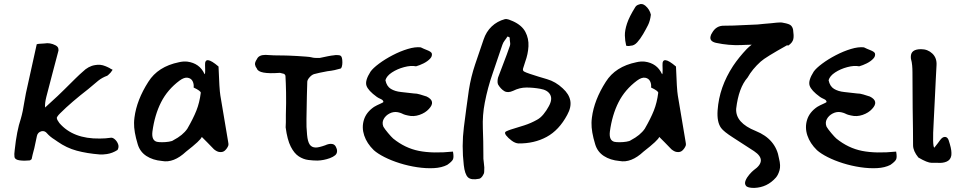

<svg xmlns="http://www.w3.org/2000/svg" viewBox="-20 -770 4733 941"><path d="M127 16Q100 19 77 16Q54 13 51 0Q49 -14 52 -34Q62 -129 82 -188Q87 -205 91.5 -226.5Q96 -248 99 -269L107 -313L160 -553Q165 -555 174.5 -555.5Q184 -556 198 -557Q225 -562 252 -548Q265 -541 266 -531Q268 -523 265 -516Q252 -467 237.5 -412Q223 -357 207 -295Q199 -263 201 -243L263 -300L296 -332Q328 -364 350 -385.5Q372 -407 385 -418Q413 -446 446 -451Q472 -456 496 -446Q499 -445 504.5 -442.5Q510 -440 518 -436Q516 -436 532 -428Q531 -427 528.5 -423Q526 -419 522 -414Q517 -408 512.5 -404.5Q508 -401 506 -399Q481 -390 461.5 -374.5Q442 -359 412 -333Q372 -302 337.5 -272.5Q303 -243 274 -214Q266 -206 262 -200Q257 -194 259 -189Q260 -182 271 -167Q338 -89 469 -91Q483 -91 496.5 -92Q510 -93 524 -95Q533 -96 543.5 -86.5Q554 -77 559 -63Q564 -49 556 -35Q531 -19 504 -15Q484 -12 469 -13Q406 -18 356 -31.5Q306 -45 262 -76L249 -85Q236 -93 226.5 -101Q217 -109 211 -116Q200 -130 184 -127Q165 -122 161 -104Q157 -85 154.5 -73.5Q152 -62 151 -57Q150 -50 148 -43Q146 -36 144 -28Q142 -20 139.5 -10.5Q137 -1 135 10Q128 16 127 16Z M774 19Q729 15 697.5 -5.5Q666 -26 655 -63Q636 -125 637 -168Q637 -173 637.5 -179.5Q638 -186 639 -194Q650 -280 707 -369Q754 -444 857 -465Q878 -470 898 -468Q958 -460 982 -408Q987 -398 985 -450Q982 -503 1051 -444Q1055 -331 1060 -302L1098 -76Q1099 -71 1099.5 -66Q1100 -61 1099 -57Q1094 -43 1082 -32Q1072 -23 1056 -25Q1044 -26 1029 -38L995 -73L969 -99Q964 -83 892 -27Q831 30 774 19ZM749 -75Q758 -73 774.5 -73Q791 -73 807.5 -75.5Q824 -78 830 -83Q853 -95 870 -109Q887 -123 898 -139Q927 -189 942.5 -228Q958 -267 964 -315Q965 -324 929 -341Q931 -358 924 -372Q917 -386 900 -389Q883 -392 860 -375Q801 -331 769.5 -269Q738 -207 727 -125Q722 -82 749 -75Z M1536 17Q1515 17 1491 14Q1467 11 1444.5 -3.5Q1422 -18 1405 -51.5Q1388 -85 1380 -146Q1381 -156 1381 -171Q1381 -186 1381 -206Q1383 -269 1382 -317Q1381 -365 1379 -399Q1377 -405 1372 -408L1352 -413Q1248 -405 1239 -434Q1232 -442 1230 -453Q1228 -464 1239 -480Q1248 -501 1281 -501Q1316 -498 1375 -498Q1377 -498 1395 -497.5Q1413 -497 1436.5 -495.5Q1460 -494 1480 -492.5Q1500 -491 1507 -489Q1520 -485 1547 -486Q1570 -491 1587.5 -494.5Q1605 -498 1617 -499Q1619 -500 1623.5 -500Q1628 -500 1633 -500Q1645 -500 1649 -497Q1658 -492 1658 -464Q1658 -453 1655.5 -444Q1653 -435 1649 -434Q1636 -430 1620 -426.5Q1604 -423 1585 -421Q1563 -417 1547 -413.5Q1531 -410 1520 -407Q1509 -404 1498 -392Q1487 -380 1486 -370Q1485 -345 1484 -299.5Q1483 -254 1482 -187Q1481 -148 1485 -109Q1488 -76 1498 -61.5Q1508 -47 1528 -47Q1543 -47 1574 -58Q1589 -65 1602 -65Q1622 -65 1629 -44Q1632 -37 1632 -30Q1632 -17 1622.5 -9Q1613 -1 1597 5Q1567 16 1536 17Z M2172 38Q2145 52 2106.5 54Q2068 56 2024.5 49.5Q1981 43 1939.5 30Q1898 17 1864.5 0Q1831 -17 1812 -34Q1778 -67 1765 -106Q1752 -145 1763.5 -182.5Q1775 -220 1813 -246Q1817 -249 1827.5 -254Q1838 -259 1848 -263.5Q1858 -268 1859 -270Q1859 -279 1846.5 -284.5Q1834 -290 1827 -295Q1784 -326 1776 -350.5Q1768 -375 1796 -419Q1808 -436 1837.5 -458Q1867 -480 1904.5 -499.5Q1942 -519 1978.5 -530Q2015 -541 2042 -538Q2056 -531 2074 -524Q2092 -517 2096 -509Q2100 -495 2087.5 -482Q2075 -469 2056 -459.5Q2037 -450 2019 -445Q1994 -450 1960.5 -441Q1927 -432 1901 -415Q1875 -398 1869 -377Q1875 -347 1895.5 -334.5Q1916 -322 1946 -319Q1976 -316 2008 -312Q2023 -312 2039 -307Q2055 -302 2071 -297Q2118 -274 2082 -236Q2065 -217 2036 -207Q2007 -197 1979 -204Q1965 -207 1959 -209.5Q1953 -212 1948 -214.5Q1943 -217 1930 -220Q1909 -224 1889.5 -214Q1870 -204 1860.5 -186.5Q1851 -169 1859 -149Q1866 -137 1882 -118Q1898 -99 1907 -91Q1965 -44 2033 -30.5Q2101 -17 2200 -27Q2205 0 2200 11Q2195 22 2172 38Z M2329 106Q2289 114 2273.5 99Q2258 84 2253 39Q2242 -55 2253.5 -146.5Q2265 -238 2278 -329Q2288 -393 2308.5 -454Q2329 -515 2350 -576Q2363 -615 2390 -640.5Q2417 -666 2454 -676Q2463 -678 2474 -674Q2485 -670 2494 -666Q2538 -646 2555 -613.5Q2572 -581 2570 -543Q2568 -505 2554 -467Q2546 -444 2543.5 -434Q2541 -424 2548.5 -419.5Q2556 -415 2577 -408Q2619 -394 2661 -382Q2703 -370 2738 -337Q2769 -309 2775 -277Q2781 -245 2760 -207Q2720 -132 2659 -99Q2598 -66 2521 -67Q2505 -68 2488 -80.5Q2471 -93 2460 -107Q2450 -121 2460.5 -126Q2471 -131 2483 -135Q2516 -145 2549 -155.5Q2582 -166 2612 -183Q2629 -192 2644 -210.5Q2659 -229 2669 -248Q2689 -283 2676.5 -306Q2664 -329 2627 -335Q2593 -341 2560 -341Q2527 -341 2495 -325Q2469 -313 2451.5 -323.5Q2434 -334 2421 -356Q2418 -363 2418.5 -373Q2419 -383 2421 -390Q2435 -428 2449.5 -465Q2464 -502 2477 -540Q2482 -551 2480 -562.5Q2478 -574 2478 -586Q2476 -588 2473.5 -589Q2471 -590 2467 -591Q2461 -581 2453.5 -571.5Q2446 -562 2442 -550Q2419 -480 2394.5 -410Q2370 -340 2356 -267Q2344 -206 2346.5 -141.5Q2349 -77 2349 -13Q2348 8 2351.5 29.5Q2355 51 2353 72Q2353 81 2345 92.5Q2337 104 2329 106Z M3049 -546Q3043 -571 3042.5 -596Q3042 -621 3053 -654.5Q3064 -688 3094 -736Q3100 -745 3112 -748Q3127 -755 3143 -742Q3164 -724 3170 -698Q3168 -682 3164.5 -669.5Q3161 -657 3156 -647Q3146 -627 3132 -603Q3118 -579 3103 -562.5Q3088 -546 3071 -546Q3060 -543 3049 -546ZM3016 19Q2971 15 2939.5 -5.5Q2908 -26 2897 -63Q2878 -125 2879 -168Q2879 -173 2879.5 -179.5Q2880 -186 2881 -194Q2892 -280 2949 -369Q2996 -444 3099 -465Q3120 -470 3140 -468Q3200 -460 3224 -408Q3229 -398 3227 -450Q3224 -503 3293 -444Q3297 -331 3302 -302L3340 -76Q3341 -71 3341.5 -66Q3342 -61 3341 -57Q3336 -43 3324 -32Q3314 -23 3298 -25Q3286 -26 3271 -38L3237 -73L3211 -99Q3206 -83 3134 -27Q3073 30 3016 19ZM2991 -75Q3000 -73 3016.5 -73Q3033 -73 3049.5 -75.5Q3066 -78 3072 -83Q3095 -95 3112 -109Q3129 -123 3140 -139Q3169 -189 3184.5 -228Q3200 -267 3206 -315Q3207 -324 3171 -341Q3173 -358 3166 -372Q3159 -386 3142 -389Q3125 -392 3102 -375Q3043 -331 3011.5 -269Q2980 -207 2969 -125Q2964 -82 2991 -75Z M3676 151Q3644 151 3636 140.5Q3628 130 3634 115Q3640 100 3652.5 85.5Q3665 71 3674 64Q3743 16 3676 -29Q3618 -67 3572.5 -96Q3527 -125 3514 -143Q3493 -172 3497 -229Q3501 -287 3520 -341Q3539 -395 3573 -447Q3587 -468 3604 -489Q3621 -510 3640 -530Q3651 -541 3664 -551Q3646 -550 3632.5 -550Q3619 -550 3610 -549Q3582 -548 3552 -550.5Q3522 -553 3489 -560Q3455 -568 3463 -594Q3465 -602 3470 -609Q3490 -645 3529 -644Q3573 -644 3625 -647Q3678 -650 3693 -650L3723 -653L3758 -656Q3775 -658 3786.5 -659Q3798 -660 3805 -660Q3809 -660 3812.5 -659.5Q3816 -659 3820 -658Q3849 -653 3857 -644.5Q3865 -636 3867 -624Q3869 -610 3869.5 -598.5Q3870 -587 3868 -578Q3864 -561 3844 -547L3837 -548Q3785 -519 3752.5 -499Q3720 -479 3708 -468Q3667 -431 3644 -390Q3600 -340 3588 -237Q3584 -168 3684 -128Q3783 -88 3798 7Q3807 42 3800.5 64.5Q3794 87 3783 100Q3740 149 3676 151Z M4344 38Q4317 52 4278.5 54Q4240 56 4196.5 49.5Q4153 43 4111.5 30Q4070 17 4036.5 0Q4003 -17 3984 -34Q3950 -67 3937 -106Q3924 -145 3935.5 -182.5Q3947 -220 3985 -246Q3989 -249 3999.5 -254Q4010 -259 4020 -263.5Q4030 -268 4031 -270Q4031 -279 4018.5 -284.5Q4006 -290 3999 -295Q3956 -326 3948 -350.5Q3940 -375 3968 -419Q3980 -436 4009.5 -458Q4039 -480 4076.5 -499.5Q4114 -519 4150.5 -530Q4187 -541 4214 -538Q4228 -531 4246 -524Q4264 -517 4268 -509Q4272 -495 4259.5 -482Q4247 -469 4228 -459.5Q4209 -450 4191 -445Q4166 -450 4132.5 -441Q4099 -432 4073 -415Q4047 -398 4041 -377Q4047 -347 4067.5 -334.5Q4088 -322 4118 -319Q4148 -316 4180 -312Q4195 -312 4211 -307Q4227 -302 4243 -297Q4290 -274 4254 -236Q4237 -217 4208 -207Q4179 -197 4151 -204Q4137 -207 4131 -209.5Q4125 -212 4120 -214.5Q4115 -217 4102 -220Q4081 -224 4061.5 -214Q4042 -204 4032.5 -186.5Q4023 -169 4031 -149Q4038 -137 4054 -118Q4070 -99 4079 -91Q4137 -44 4205 -30.5Q4273 -17 4372 -27Q4377 0 4372 11Q4367 22 4344 38Z M4546 28Q4525 28 4481 2Q4455 -30 4455 -58Q4455 -90 4454.5 -135.5Q4454 -181 4453 -240L4452 -416Q4452 -433 4450.5 -449.5Q4449 -466 4445 -480Q4444 -483 4444 -492Q4444 -529 4494 -529Q4527 -529 4549.5 -507.5Q4572 -486 4570 -451Q4569 -425 4566.5 -385Q4564 -345 4562 -292L4556 -172Q4549 -54 4559 -46Q4579 -71 4588 -84Q4599 -99 4611 -99Q4623 -99 4629 -84Q4643 -42 4643 -21Q4643 -9 4642 -6Q4638 14 4619.5 22Q4601 30 4576 28Z"/></svg>

Font: Mansalva
Style: Regular
Weight: 400
Designer: Carolina Short
Foundry: Carolina Short
Version: Version 2.112; ttfautohint (v1.8.4.7-5d5b)